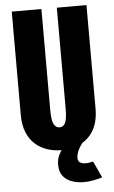

<svg xmlns="http://www.w3.org/2000/svg" viewBox="-59 -740 568 959"><g transform="rotate(-5 225.0 -260.0)"><path d="M225.1 11Q187.8 11 153.8 -0.1Q119.9 -11.3 93.7 -34.5Q67.5 -57.7 52.4 -94.3Q37.3 -130.9 37.3 -182.3V-700H186V-192.9Q186 -143.1 196 -123.2Q206 -103.4 225.1 -103.4Q244.9 -103.4 254.1 -123.2Q263.3 -143 263.3 -192.6V-700H412V-182.3Q412 -113.9 386.1 -71.3Q360.3 -28.6 317.7 -8.8Q275.1 11 225.1 11ZM335.4 -20.5Q328.7 -12.9 320.6 -0.5Q312.4 11.9 306.5 26.6Q300.6 41.3 300.6 56.6Q300.6 74.6 312.4 80.7Q324.3 86.8 338.9 86.8Q349.6 86.8 359.8 84.9Q370 83 376.5 81.1L415.1 164Q391.9 171.2 368.1 175.5Q344.3 179.8 322.5 179.8Q289 179.8 261.5 169.7Q233.9 159.6 217.6 138.4Q201.4 117.1 201.4 83.1Q201.4 55.9 210.7 35.7Q220 15.5 232.7 1.5Q245.4 -12.5 255.2 -20.5Z"/></g></svg>

Font: League Mono Thin Condensed
Style: Regular
Weight: 100
Width: 1
Designer: Tyler Finck
Foundry: The League of Moveable Type / Tyler Finck
Version: Version 2.300;RELEASE